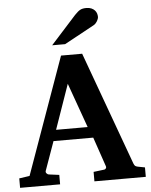

<svg xmlns="http://www.w3.org/2000/svg" viewBox="-61 -979 808 1029"><g transform="rotate(-5 343.0 -464.5)"><path d="M308.1 -533.2 224.1 -293H394ZM404.8 0V-50.8L463.9 -58.1Q468.8 -59.1 472.2 -64.5Q475.6 -69.8 473.1 -75.2L418.9 -233.9H205.1L149.9 -79.1Q147 -71.3 152.8 -64.9Q158.7 -58.6 164.1 -58.1L220.2 -50.8V0H4.9V-50.8L61 -59.1L285.2 -687H398.9L621.1 -77.1Q625 -67.9 628.7 -64.2Q632.3 -60.5 643.1 -58.1L681.2 -50.8V0ZM500.5 -876.5Q500.5 -871.6 498.3 -865.5Q496.1 -859.4 492.7 -853.5Q489.3 -847.7 484.4 -842.5Q479.5 -837.4 474.6 -834.5L312.5 -746.1H242.7L379.4 -897.5Q388.2 -906.7 395.3 -912.8Q402.3 -918.9 409.4 -922.6Q416.5 -926.3 424.3 -927.7Q432.1 -929.2 442.4 -929.2Q458.5 -929.2 469.5 -924.3Q480.5 -919.4 487.5 -911.9Q494.6 -904.3 497.6 -894.8Q500.5 -885.3 500.5 -876.5Z"/></g></svg>

Font: Charis SIL Eur
Style: Bold
Weight: 700
Foundry: SIL International
Version: Version 5.000